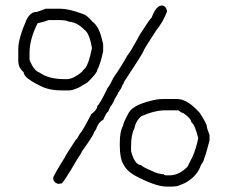

<svg xmlns="http://www.w3.org/2000/svg" viewBox="-20 -692 826 698"><path d="M567.9 -671.9Q583.5 -671.9 587.4 -650.4Q572.3 -611.3 548.3 -582Q501.5 -510.7 501.5 -505.9Q501.5 -501.5 431.2 -394.5Q431.2 -391.1 423.3 -378.9Q423.3 -373 409.7 -355.5Q409.7 -352.1 396 -330.1Q396 -326.2 386.2 -310.5Q380.4 -304.7 372.6 -285.2Q367.7 -285.2 355 -255.9Q341.3 -251 331.5 -228.5Q331.5 -224.1 321.8 -210.9Q321.8 -204.6 296.4 -168Q276.4 -140.6 274.9 -134.8Q264.2 -120.1 237.8 -74.2Q214.4 -35.6 204.6 -25.4L190.9 -23.4Q173.3 -29.8 173.3 -44.9Q173.3 -51.8 216.3 -121.1Q216.3 -124 255.4 -183.6Q259.8 -185.1 271 -207Q277.8 -211.4 312 -277.3Q333.5 -292.5 333.5 -306.6Q343.8 -314.9 370.6 -371.1Q380.9 -384.8 394 -412.1Q418.9 -446.8 442.9 -490.2Q451.7 -498.5 489.7 -568.4Q527.3 -627 530.8 -627Q547.9 -671.9 567.9 -671.9ZM146 -660.2H198.7Q231.9 -660.2 282.7 -640.6Q296.4 -636.7 315.9 -613.3Q340.3 -596.2 351.1 -546.9Q351.1 -544.9 355 -531.2V-505.9Q345.2 -459 333.5 -437.5Q333.5 -426.8 298.3 -392.6L269 -375Q243.7 -363.3 231.9 -363.3H204.6Q156.7 -363.3 124.5 -380.9Q65.9 -409.2 65.9 -429.7Q46.4 -445.8 46.4 -470.7V-513.7Q46.4 -552.2 77.6 -623Q92.3 -648.4 110.8 -648.4Q116.2 -648.4 146 -660.2ZM87.4 -500V-474.6Q102.5 -435.1 124.5 -427.7Q157.2 -404.3 214.4 -404.3H226.1Q250.5 -407.2 278.8 -431.6Q278.8 -433.6 290.5 -445.3Q302.2 -459.5 314 -515.6V-519.5Q304.7 -572.3 286.6 -584Q260.3 -611.3 230 -613.3Q221.2 -619.1 190.9 -619.1H157.7Q135.7 -611.3 116.7 -607.4Q87.4 -549.3 87.4 -500ZM571.8 -332H624.5Q661.6 -332 706.5 -281.2Q731.9 -241.7 731.9 -232.4Q731.9 -226.1 741.7 -201.2V-181.6Q730 -134.8 722.2 -115.2Q722.2 -108.9 710.4 -91.8Q697.8 -52.2 653.8 -27.3Q627 -15.6 624.5 -15.6Q614.3 -13.7 605 -13.7H585.4Q547.9 -13.7 480 -48.8Q442.4 -67.4 429.2 -93.8Q415.5 -115.7 415.5 -162.1V-171.9Q415.5 -214.4 427.2 -234.4Q427.2 -244.1 448.7 -283.2Q464.4 -309.1 522.9 -324.2Q549.8 -332 571.8 -332ZM456.5 -160.2V-142.6Q469.7 -91.8 493.7 -91.8Q494.1 -86.9 532.7 -70.3Q556.6 -58.6 575.7 -58.6Q575.7 -54.7 585.4 -54.7H597.2Q630.9 -54.7 661.6 -85.9L681.2 -125Q692.9 -151.9 700.7 -189.5Q688.5 -239.7 675.3 -248Q675.3 -260.7 646 -281.2Q640.1 -281.2 628.4 -291H581.5Q542.5 -291 493.7 -269.5Q473.6 -252.4 468.3 -224.6Q456.5 -203.1 456.5 -160.2Z"/></svg>

Font: CEF Fonts CJK
Style: Regular
Weight: 400
Designer: PartyBoss (派对大魔王)
Version: Release 2.25